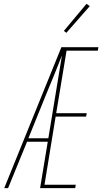

<svg xmlns="http://www.w3.org/2000/svg" viewBox="-20 -981 540 1001"><path d="M2 0 300 -735H493L490 -717H327L273 -391H432L429 -373H270L212 -18H375L372 0H189L229 -242H121L22 0ZM128 -260H232L303 -692Q283 -641 262.5 -590.5Q242 -540 221 -490ZM326 -810 313 -820 431 -961 448 -949Z"/></svg>

Font: Iosevka Thin
Style: Italic
Weight: 100
Italic angle: -9°
Monospace: yes
Designer: Belleve Invis
Foundry: Belleve Invis
Version: Version 32.5.0; ttfautohint (v1.8.4)